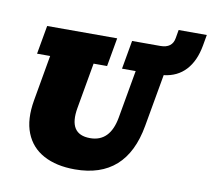

<svg xmlns="http://www.w3.org/2000/svg" viewBox="-94 -993 1223 1114"><g transform="rotate(10 518.0 -436.5)"><path d="M416.5 14.2Q306.6 14.2 231.7 -26.4Q156.7 -66.9 125.5 -145.8Q94.2 -224.6 114.3 -339.4L161.6 -608.9H84.5L114.3 -777.3H526.9L497.1 -608.9H417.5L370.1 -339.8Q341.8 -179.7 472.2 -179.7Q589.8 -179.7 615.7 -326.7L665.5 -608.9H585L614.7 -777.3H781.2Q851.6 -777.3 861.3 -838.4L869.6 -886.7H1035.6L1024.4 -822.8Q1007.8 -729.5 958.5 -676.3Q909.2 -623 829.6 -613.8L774.9 -305.2Q718.8 14.2 416.5 14.2Z"/></g></svg>

Font: Bevan
Style: Italic
Weight: 400
Italic angle: -10°
Designer: Vernon Adams
Foundry: Vernon Adams
Version: Version 2.100; ttfautohint (v1.8.3)